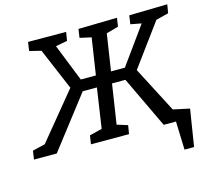

<svg xmlns="http://www.w3.org/2000/svg" viewBox="-145 -844 1271 1165"><g transform="rotate(-15 491.0 -261.5)"><path d="M992 -647 913 -627 719 -363 868 -76 971 -54 934 178H874L868 0H791L637 -324H553L515 -75L582 -54L573 0H334L342 -54L421 -74L458 -324H369L119 0H-24L-16 -54L63 -73L302 -364L191 -626L118 -644L126 -699L365 -698L356 -644L283 -630L376 -396H471L506 -626L434 -642L442 -696L685 -701L677 -647L601 -626L566 -396H653L821 -629L753 -642L761 -696L1001 -701Z"/></g></svg>

Font: Bitter Pro Medium
Style: Italic
Weight: 500
Italic angle: -9°
Designer: Sol Matas, and Bitter project Authors
Foundry: Sol Matas
Version: Version 1.010